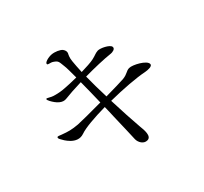

<svg xmlns="http://www.w3.org/2000/svg" viewBox="-159 -996 1318 1243"><g transform="rotate(-30 500.0 -374.5)"><path d="M272 -223C308 -248 389 -277 481 -303C488 -274 495 -247 500 -222C518 -149 537 -64 546 -25C553 3 581 31 612 22C651 12 627 -49 615 -80C593 -142 564 -228 537 -317C643 -344 753 -365 821 -369C844 -371 879 -378 876 -396C870 -429 772 -451 744 -443C717 -435 715 -417 674 -401C652 -393 592 -376 525 -357C506 -418 489 -479 475 -534C550 -555 630 -574 689 -583C697 -584 730 -595 720 -616C710 -636 647 -649 624 -642C601 -634 596 -625 567 -610C546 -599 506 -586 465 -574C457 -610 451 -641 447 -666C442 -696 447 -714 449 -724C450 -735 446 -747 432 -758C417 -769 380 -775 353 -770C326 -765 291 -745 295 -732C296 -726 303 -726 312 -726C315 -726 329 -727 341 -722C373 -711 371 -702 388 -660C394 -646 404 -609 417 -561C378 -551 343 -543 326 -540C289 -532 265 -531 245 -531C224 -530 203 -535 197 -537C190 -538 181 -542 179 -537C177 -532 185 -523 191 -516C221 -484 258 -459 294 -475C321 -486 370 -503 427 -520C441 -466 457 -403 471 -343C382 -318 293 -296 274 -292C222 -283 198 -283 148 -288C138 -288 121 -294 118 -286C116 -280 120 -274 129 -265C138 -255 207 -179 272 -223Z"/></g></svg>

Font: Shippori Mincho
Style: Regular
Weight: 400
Designer: Bonji Tadano  Ryoko NISHIZUKA  (kana & ideographs); Frank Grießhammer (Latin, Greek & Cyrillic); Wenlong ZHANG  (bopomof
Foundry: Adobe Systems Incorporated
Version: Version 1.003;PS 1.001;hotconv 16.6.54;makeotf.lib2.5.65590